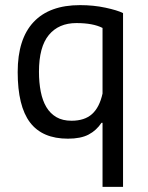

<svg xmlns="http://www.w3.org/2000/svg" viewBox="-20 -529 577 749"><path d="M460 200H380V-50H376Q356 -20 325.5 -4Q295 12 245 12Q145 12 97 -51.5Q49 -115 49 -248Q49 -377 111 -443Q173 -509 292 -509Q345 -509 391.5 -499Q438 -489 460 -478ZM259 -58Q310 -58 339 -84Q368 -110 380 -164V-420Q343 -439 278 -439Q209 -439 170.5 -392.5Q132 -346 132 -249Q132 -207 139 -171.5Q146 -136 161 -111Q176 -86 200 -72Q224 -58 259 -58Z"/></svg>

Font: PT Sans
Style: Regular
Weight: 400
Version: Version 2.003W OFL; ttfautohint (v1.6)